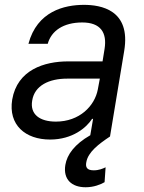

<svg xmlns="http://www.w3.org/2000/svg" viewBox="-20 -573 604 806"><path d="M190.3 12.8C285.5 12.8 343.8 -38.4 366.5 -73.9H370.7L359 -5.3C292.6 32.7 261.4 76.3 254.3 119.3C244.3 180.4 281.2 213.1 339.5 213.1C373.6 213.1 402 201.7 419 191.8L423.3 129.3C411.9 134.9 394.9 142 373.6 142C345.2 142 338.1 129.3 342.3 108C349.4 65.3 394.9 31.2 441.8 0L501.4 -359.4C530.2 -532.7 402 -552.6 332.4 -552.6C250 -552.6 135.7 -525.6 99.4 -389.2H180.4C195.3 -443.2 245.7 -478.7 325.3 -478.7C402 -478.7 430 -436.4 419 -367.9L410.5 -315.3H266.3C165.5 -315.3 52.6 -279.8 31.2 -154.8C14.2 -48.3 86.6 12.8 190.3 12.8ZM115.1 -150.6C125 -214.5 186.8 -242.9 261.4 -242.9H399.1L390.6 -197.4C377.5 -128.2 313.9 -62.5 214.5 -62.5C147.7 -62.5 105.1 -92.3 115.1 -150.6Z"/></svg>

Font: Magic Ui Pro
Style: Italic
Weight: 400
Italic angle: -9.39999°
Designer: Stefan Endress, Andreas Faust
Version: Version 1.000;FEAKit 1.0